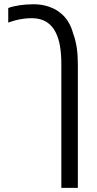

<svg xmlns="http://www.w3.org/2000/svg" viewBox="-20 -660 464 920"><path d="M273.9 240.2V-353.5Q273.9 -402.3 267.3 -440.2Q260.7 -478 246.1 -506.3Q239.3 -519.5 230.5 -530.3Q221.7 -541 211.4 -548.8Q180.2 -572.8 131.3 -572.8Q114.3 -572.8 99.4 -571Q84.5 -569.3 68.4 -565.9Q57.6 -564 43.7 -559.6Q29.8 -555.2 19.5 -551.8V-621.6Q30.8 -626 44.4 -629.2Q58.1 -632.3 73.7 -634.8Q89.4 -637.2 106.4 -638.4Q123.5 -639.6 141.6 -639.6Q180.7 -639.6 214.6 -627.9Q248.5 -616.2 271.5 -596.2Q292.5 -579.6 307.4 -554.9Q322.3 -530.3 330.6 -499Q342.3 -467.8 347.7 -431.9Q353 -396 353 -353.5V240.2Z"/></svg>

Font: Open Sans SemiCondensed
Style: Regular
Weight: 400
Width: 4
Designer: Monotype Design Team
Foundry: Monotype Imaging Inc.
Version: Version 3.000